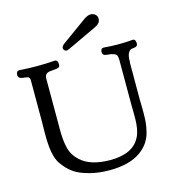

<svg xmlns="http://www.w3.org/2000/svg" viewBox="-130 -1004 1015 1126"><g transform="rotate(-15 378.0 -441.0)"><path d="M523.4 -897.5Q540 -897.5 551.8 -887.2Q563.5 -877 563.5 -861.3Q563.5 -857.4 562.5 -853Q561.5 -848.6 560.5 -845.7Q559.6 -842.8 557.1 -839.4Q554.7 -835.9 552.7 -834Q550.8 -832 547.9 -829.6Q544.9 -827.1 543 -825.7Q541 -824.2 537.1 -822.3Q533.2 -820.3 531.7 -819.3Q530.3 -818.4 526.9 -816.4Q523.4 -814.5 522.5 -814.5Q341.8 -728.5 335.9 -728.5Q328.1 -728.5 321.8 -733.9Q315.4 -739.3 315.4 -748Q315.4 -761.7 335 -774.4L472.7 -874Q502.9 -897.5 523.4 -897.5ZM742.2 -663.1Q742.2 -649.4 731.4 -645Q720.7 -640.6 708.5 -640.6Q696.3 -640.6 685.5 -624.5Q674.8 -608.4 674.8 -572.3Q674.8 -570.3 674.3 -566.4Q673.8 -562.5 673.8 -561.5V-335Q673.8 -327.1 674.3 -311.5Q674.8 -295.9 674.8 -288.1V-255.9Q674.8 -223.6 672.4 -198.7Q669.9 -173.8 661.6 -141.6Q653.3 -109.4 634.3 -82Q615.2 -54.7 585.9 -34.2Q516.6 14.6 397.5 14.6Q330.1 14.6 275.9 0Q221.7 -14.6 191.9 -33.7Q162.1 -52.7 139.6 -79.6Q117.2 -106.4 109.9 -122.6Q102.5 -138.7 97.7 -156.2Q85 -202.1 85 -284.2Q85 -296.9 85.4 -322.3Q85.9 -347.7 85.9 -360.4V-612.3Q85.9 -618.2 85.4 -622.6Q85 -627 82 -629.4Q79.1 -631.8 78.1 -633.8Q77.1 -635.7 71.3 -636.7Q65.4 -637.7 64 -638.2Q62.5 -638.7 54.2 -639.6Q45.9 -640.6 43.9 -640.6Q16.6 -644.5 16.6 -665Q16.6 -689.5 37.1 -689.5Q40 -689.5 52.7 -688.5Q65.4 -687.5 88.4 -686.5Q111.3 -685.5 137.7 -685.5H143.6Q171.9 -685.5 196.3 -686.5Q220.7 -687.5 234.4 -688.5Q248 -689.5 251 -689.5Q269.5 -689.5 269.5 -663.1Q269.5 -655.3 267.6 -650.4Q265.6 -645.5 259.3 -643.6Q252.9 -641.6 247.6 -640.6Q242.2 -639.6 229.5 -638.7Q216.8 -637.7 208 -636.7Q175.8 -632.8 175.8 -601.6V-289.1Q175.8 -222.7 187.5 -176.8Q199.2 -130.9 237.3 -96.7Q296.9 -42 417 -42Q556.6 -42 599.6 -132.8Q619.1 -173.8 619.1 -244.1V-257.8Q619.1 -268.6 618.7 -289.1Q618.2 -309.6 618.2 -320.3V-591.8Q618.2 -609.4 615.2 -619.6Q612.3 -629.9 600.1 -634.8Q587.9 -639.6 582 -640.6Q576.2 -641.6 550.8 -644.5Q529.3 -646.5 529.3 -667Q529.3 -689.5 547.9 -689.5Q549.8 -689.5 561.5 -688.5Q573.2 -687.5 592.8 -686.5Q612.3 -685.5 635.7 -685.5Q659.2 -685.5 678.7 -686.5Q698.2 -687.5 710 -688.5Q721.7 -689.5 723.6 -689.5Q742.2 -689.5 742.2 -663.1Z"/></g></svg>

Font: Goudy Bookletter 1911
Style: Regular
Weight: 400
Version: Version 2010.07.03